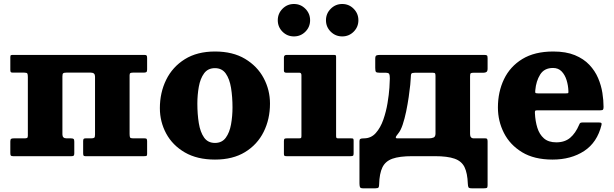

<svg xmlns="http://www.w3.org/2000/svg" viewBox="-20 -802 3154 986"><path d="M300.5 -112Q300.5 -91.5 321.5 -91.5H344Q354 -91.5 357.8 -88.5Q361.5 -85.5 361.5 -74.5V-15Q361.5 -6 358.8 -3Q356 0 347.5 0H47Q38 0 35.5 -3.2Q33 -6.5 33 -16V-75.5Q33 -86 37 -88.8Q41 -91.5 51 -91.5H106Q115.5 -91.5 119.2 -93.8Q123 -96 123 -105.5V-406.5Q123 -419.5 120.5 -424.2Q118 -429 105 -429H46Q37.5 -429 35.2 -432Q33 -435 33 -444V-509Q33 -517.5 36.5 -518.8Q40 -520 48.5 -520H721.5Q730.5 -520 733 -516.8Q735.5 -513.5 735.5 -504V-445Q735.5 -434.5 731.5 -431.8Q727.5 -429 717.5 -429H662.5Q653 -429 649.2 -426.5Q645.5 -424 645.5 -415V-114Q645.5 -101 648 -96.2Q650.5 -91.5 663.5 -91.5H722.5Q731 -91.5 733.2 -88.2Q735.5 -85 735.5 -76.5V-11Q735.5 -3 732 -1.5Q728.5 0 720 0H418Q410.5 0 408.8 -3.8Q407 -7.5 407 -15.5V-77Q407 -85.5 409.5 -88.5Q412 -91.5 419.5 -91.5H448Q460 -91.5 464 -94.8Q468 -98 468 -111V-408.5Q468 -429 447 -429H320.5Q308.5 -429 304.5 -425.8Q300.5 -422.5 300.5 -409.5Z M801 -246.5Q801 -326.5 833.5 -392.5Q866 -458.5 929.2 -498Q992.5 -537.5 1084 -537.5Q1175.5 -537.5 1238.5 -499.8Q1301.5 -462 1334 -401Q1366.5 -340 1366.5 -270Q1366.5 -190 1334 -124.8Q1301.5 -59.5 1238.5 -21Q1175.5 17.5 1084 17.5Q992.5 17.5 929.2 -19.2Q866 -56 833.5 -116.2Q801 -176.5 801 -246.5ZM993.5 -270Q993.5 -215.5 1001 -169.5Q1008.5 -123.5 1028 -95.8Q1047.5 -68 1084 -68Q1120 -68 1139.5 -94.8Q1159 -121.5 1166.5 -163.5Q1174 -205.5 1174 -250Q1174 -304.5 1166.5 -350.5Q1159 -396.5 1139.5 -424.2Q1120 -452 1084 -452Q1047.5 -452 1028 -425.2Q1008.5 -398.5 1001 -356.5Q993.5 -314.5 993.5 -270Z M1737.5 -615Q1703 -615 1678.5 -639.2Q1654 -663.5 1654 -698Q1654 -732.5 1678.5 -757Q1703 -781.5 1737.5 -781.5Q1772 -781.5 1796.2 -757Q1820.5 -732.5 1820.5 -698Q1820.5 -663.5 1796.2 -639.2Q1772 -615 1737.5 -615ZM1489.5 -615Q1455 -615 1430.8 -639.2Q1406.5 -663.5 1406.5 -698Q1406.5 -732.5 1430.8 -757Q1455 -781.5 1489.5 -781.5Q1524 -781.5 1548.2 -757Q1572.5 -732.5 1572.5 -698Q1572.5 -663.5 1548.2 -639.2Q1524 -615 1489.5 -615ZM1518 -428.5H1450.5Q1438 -428.5 1438 -439V-506.5Q1438 -520 1452 -520H1694Q1701 -520 1703.5 -518.5Q1706 -517 1706 -510V-104Q1706 -97 1707.8 -94.2Q1709.5 -91.5 1716.5 -91.5H1782.5Q1790.5 -91.5 1793.2 -90Q1796 -88.5 1796 -80V-14.5Q1796 -4.5 1792.8 -2.2Q1789.5 0 1779.5 0H1451Q1443 0 1440.5 -2.2Q1438 -4.5 1438 -12.5V-77Q1438 -86.5 1440.8 -89Q1443.5 -91.5 1452.5 -91.5H1515.5Q1523.5 -91.5 1525.8 -93.5Q1528 -95.5 1528 -103.5V-415.5Q1528 -428.5 1518 -428.5Z M2394 -410.5V-113.5Q2394 -91.5 2413 -91.5H2473Q2480.5 -91.5 2482.2 -87Q2484 -82.5 2484 -75.5V149.5Q2484 160.5 2480.2 162.8Q2476.5 165 2465 165H2402Q2388 165 2385.5 159.2Q2383 153.5 2382.5 141.5Q2380.5 87 2365.5 56.2Q2350.5 25.5 2314.2 12.8Q2278 0 2213 0H2097Q2031.5 0 1995.2 13Q1959 26 1943.8 57.5Q1928.5 89 1927 144.5Q1927 156 1924 160.5Q1921 165 1908 165H1843Q1830.5 165 1828.2 157.8Q1826 150.5 1826 139.5V-77.5Q1826 -85.5 1830.5 -88.5Q1835 -91.5 1849 -91.5Q1885.5 -91.5 1909.8 -118.8Q1934 -146 1948.5 -187.5Q1963 -229 1970.2 -273Q1977.5 -317 1979.8 -351.8Q1982 -386.5 1982 -399Q1982 -416 1978.8 -422.2Q1975.5 -428.5 1958.5 -428.5H1929.5Q1914 -428.5 1910.5 -433Q1907 -437.5 1907 -453.5V-500Q1907 -514.5 1912.8 -517.2Q1918.5 -520 1932 -520H2466Q2477.5 -520 2480.8 -517.2Q2484 -514.5 2484 -503V-449.5Q2484 -436.5 2478.2 -432.5Q2472.5 -428.5 2463 -428.5H2413Q2401 -428.5 2397.5 -425.8Q2394 -423 2394 -410.5ZM2112 -428.5Q2096 -428.5 2092.8 -423.8Q2089.5 -419 2089.5 -402.5Q2089.5 -393.5 2086.8 -366.5Q2084 -339.5 2078.8 -303.2Q2073.5 -267 2065.8 -229.5Q2058 -192 2047.8 -161.5Q2037.5 -131 2025 -116.5Q2012.5 -101.5 2012.5 -96.5Q2012.5 -91.5 2020.2 -91.5Q2028 -91.5 2039 -91.5H2182.5Q2195.5 -91.5 2206 -95.5Q2216.5 -99.5 2216.5 -116.5V-411.5Q2216.5 -421 2214.5 -424.8Q2212.5 -428.5 2201.5 -428.5Z M2537 -250Q2537 -330 2568.2 -395.2Q2599.5 -460.5 2662.5 -499Q2725.5 -537.5 2821 -537.5Q2886.5 -537.5 2932 -518.8Q2977.5 -500 3006.5 -469.2Q3035.5 -438.5 3051.5 -401Q3067.5 -363.5 3073.5 -325Q3079.5 -286.5 3079.5 -253Q3079.5 -242 3076.5 -238.8Q3073.5 -235.5 3062 -235.5H2739.5Q2730 -235.5 2728.2 -232.5Q2726.5 -229.5 2727 -220.5Q2729 -179.5 2739.5 -145.8Q2750 -112 2773.2 -91.5Q2796.5 -71 2837 -71Q2880 -71 2907.8 -94.2Q2935.5 -117.5 2954 -161Q2956 -166.5 2959 -169.8Q2962 -173 2970.5 -173H3056Q3065.5 -173 3068 -170.5Q3070.5 -168 3069 -160.5Q3047 -70.5 2979.8 -26.5Q2912.5 17.5 2817.5 17.5Q2723.5 17.5 2661.2 -20.2Q2599 -58 2568 -119Q2537 -180 2537 -250ZM2742.5 -322.5H2885.5Q2896 -322.5 2897.8 -324Q2899.5 -325.5 2899 -334.5Q2898 -363.5 2889.5 -390.8Q2881 -418 2864 -435.5Q2847 -453 2820 -453Q2775 -453 2754 -419.2Q2733 -385.5 2729 -339Q2728 -329 2729.2 -325.8Q2730.5 -322.5 2742.5 -322.5Z"/></svg>

Font: Besley* Heavy
Style: Regular
Weight: 800
Designer: Owen Earl
Foundry: indestructible type*
Version: Version 3.000; ttfautohint (v1.8.3)